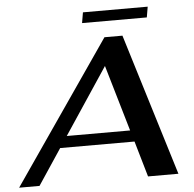

<svg xmlns="http://www.w3.org/2000/svg" viewBox="-88 -900 966 957"><g transform="rotate(-5 395.0 -421.5)"><path d="M562 -179H190L71 0H-31L458 -710H548L766 0H614ZM545 -236 448 -567 228 -236ZM362 -843H686L677 -790H353Z"/></g></svg>

Font: Fahkwang SemiBold
Style: Italic
Weight: 600
Italic angle: -10°
Version: Version 1.000; ttfautohint (v1.6)